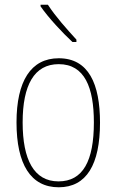

<svg xmlns="http://www.w3.org/2000/svg" viewBox="-20 -784 495 814"><path d="M183 -764H152V-757C186 -708 244 -646 287 -606H304V-616C264 -660 216 -713 183 -764ZM404 -264C404 -428 356 -537 229 -537C111 -537 50 -440 50 -265C50 -88 110 10 229 10C347 10 404 -87 404 -264ZM76 -265C76 -423 125 -512 229 -512C339 -512 378 -413 378 -265C378 -102 332 -15 228 -15C124 -15 76 -107 76 -265Z"/></svg>

Font: Noto Sans Thai Looped Condensed Thin
Style: Regular
Weight: 100
Width: 3
Designer: Sasikarn Vongin, Ben Mitchell
Foundry: The Fontpad Ltd
Version: Version 1.001